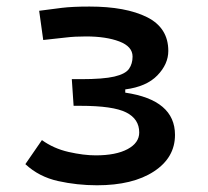

<svg xmlns="http://www.w3.org/2000/svg" viewBox="-20 -547 626 577"><path d="M271.5 9.8Q211.9 9.8 154.5 -2.9Q97.2 -15.6 56.2 -53.7L106 -126Q141.1 -100.6 186.3 -90.3Q231.4 -80.1 267.6 -80.1Q328.6 -80.1 363.5 -98.9Q398.4 -117.7 398.4 -148.9Q398.4 -189.5 359.1 -209.2Q319.8 -229 221.7 -229H201.2L195.8 -309.1H223.1Q290.5 -309.1 323.7 -316.9Q356.9 -324.7 367.7 -340.1Q378.4 -355.5 378.4 -377Q378.4 -407.2 338.6 -422.4Q298.8 -437.5 238.3 -437.5Q204.6 -437.5 178.2 -434.3Q151.9 -431.2 109.9 -426.8L97.7 -514.6Q133.8 -519.5 165.8 -523.4Q197.8 -527.3 249 -527.3Q357.9 -527.3 421.9 -495.4Q485.8 -463.4 485.8 -394Q485.8 -354.5 453.1 -320.6Q420.4 -286.6 356.4 -278.3V-268.6Q505.9 -246.6 505.9 -141.6Q505.9 -73.2 442.4 -31.7Q378.9 9.8 271.5 9.8Z"/></svg>

Font: Caskaydia Cove
Style: Regular
Weight: 400
Monospace: yes
Designer: Aaron Bell
Foundry: Saja Typeworks
Version: Version 4.300; ttfautohint (v1.8.3)